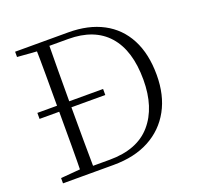

<svg xmlns="http://www.w3.org/2000/svg" viewBox="-126 -857 1015 991"><g transform="rotate(-20 381.0 -361.5)"><path d="M417 -354H56V-387H417ZM56 0V-29L188 -40H198V0ZM162 0Q164 -83 164 -169Q164 -255 164 -357V-383Q164 -472 164 -556.5Q164 -641 162 -723H233Q232 -641 231.5 -556.5Q231 -472 231 -383V-357Q231 -255 231.5 -169Q232 -83 233 0ZM198 0V-32H324Q476 -32 552.5 -120.5Q629 -209 629 -361Q629 -522 554 -606.5Q479 -691 336 -691H198V-723H348Q458 -723 537.5 -681Q617 -639 659.5 -558Q702 -477 702 -361Q702 -250 657.5 -169Q613 -88 531 -44Q449 0 334 0ZM56 -694V-723H198V-684H188Z"/></g></svg>

Font: Noto Serif KR
Style: Regular
Weight: 200
Designer: Ryoko NISHIZUKA 西塚涼子 (kana & ideographs); Frank Grießhammer (Latin, Greek & Cyrillic); Wenlong ZHANG 张文龙 (bopomofo); San
Foundry: Adobe
Version: Version 2.001;hotconv 1.1.0;makeotfexe 2.6.0